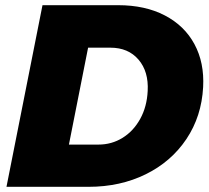

<svg xmlns="http://www.w3.org/2000/svg" viewBox="-20 -721 805 741"><path d="M764 -385Q758 -272 699.5 -184.5Q641 -97 542.5 -48.5Q444 0 322 0H5L144 -701H436Q540 -701 616 -661.5Q692 -622 730.5 -550.5Q769 -479 764 -385ZM406 -537H320L246 -163H360Q411 -163 453 -189Q495 -215 521 -262Q547 -309 550 -370Q554 -445 514.5 -491Q475 -537 406 -537Z"/></svg>

Font: Gontserrat ExtraBold
Style: Italic
Weight: 800
Italic angle: -11.3°
Designer: Julieta Ulanovsky
Foundry: Julieta Ulanovsky
Version: Version 6.001